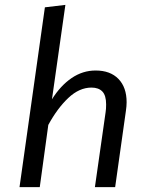

<svg xmlns="http://www.w3.org/2000/svg" viewBox="-20 -767 612 787"><path d="M499 -348Q499 -332 496 -312L452 0H369L413 -308Q415 -320 415 -339Q415 -376 399.5 -392Q384 -408 355 -408Q305 -408 260 -365.5Q215 -323 178 -255L143 0H60L164 -737L248 -747L193 -360Q228 -416 273.5 -447Q319 -478 372 -478Q432 -478 465.5 -443.5Q499 -409 499 -348Z"/></svg>

Font: Fira Sans Book
Style: Italic
Weight: 350
Italic angle: -8°
Designer: bBox Type GmbH & Carrois Corporate GbR & Edenspiekermann AG
Foundry: bBox Type GmbH & Carrois Corporate GbR & Edenspiekermann AG
Version: Version 4.301